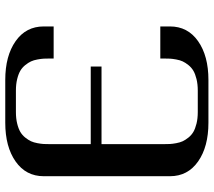

<svg xmlns="http://www.w3.org/2000/svg" viewBox="-62 -770 832 748"><g transform="rotate(-90 354.0 -396.0)"><path d="M625 -603H500V-618.7Q500 -631.8 499.5 -641.6Q499 -651.4 496.3 -666Q493.7 -680.7 488.8 -691.2Q483.9 -701.7 474.6 -713.4Q465.3 -725.1 452.6 -732.7Q439.9 -740.2 419.9 -745.1Q399.9 -750 375 -750H291.5Q266.6 -750 246.6 -745.1Q226.6 -740.2 213.9 -732.7Q201.2 -725.1 191.9 -713.4Q182.6 -701.7 177.7 -691.2Q172.9 -680.7 170.2 -666Q167.5 -651.4 167 -641.6Q166.5 -631.8 166.5 -618.7V-458.5H468.8V-416.5H166.5V-172.9Q166.5 -159.7 167 -149.9Q167.5 -140.1 170.2 -125.5Q172.9 -110.8 177.7 -100.3Q182.6 -89.8 191.9 -78.1Q201.2 -66.4 213.9 -58.8Q226.6 -51.3 246.6 -46.4Q266.6 -41.5 291.5 -41.5H375Q399.9 -41.5 419.9 -46.4Q439.9 -51.3 452.6 -58.8Q465.3 -66.4 474.6 -78.1Q483.9 -89.8 488.8 -100.3Q493.7 -110.8 496.3 -125.5Q499 -140.1 499.5 -149.9Q500 -159.7 500 -172.9V-187.5H625V-149.9Q625 -80.6 567.6 -40.3Q510.3 0 416.5 0H250Q156.2 0 98.9 -40.3Q41.5 -80.6 41.5 -149.9V-641.6Q41.5 -710.9 98.9 -751.2Q156.2 -791.5 250 -791.5H416.5Q510.3 -791.5 567.6 -751.2Q625 -710.9 625 -641.6Z"/></g></svg>

Font: Gputeks
Style: Bold
Weight: 600
Width: 8
Version: Version 0.9